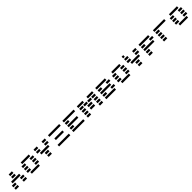

<svg xmlns="http://www.w3.org/2000/svg" viewBox="1259 -4552 8274 8274"><g transform="rotate(-45 5395.5 -415.0)"><path d="M341.8 -585.9V-683.6H537.1V-585.9ZM341.8 -439.5V-537.1H537.1V-439.5ZM683.6 -390.6V-293H195.3V-390.6ZM97.7 -146.5V-244.1H293V-146.5ZM97.7 0V-97.7H293V0ZM585.9 -146.5V-244.1H781.2V-146.5ZM585.9 0V-97.7H781.2V0Z M1074.2 0V-97.7H1562.5V0ZM1562.5 -683.6V-585.9H1074.2V-683.6ZM976.6 -439.5V-537.1H1171.9V-439.5ZM1464.8 -439.5V-537.1H1660.2V-439.5ZM976.6 -293V-390.6H1171.9V-293ZM1464.8 -293V-390.6H1660.2V-293ZM976.6 -146.5V-244.1H1171.9V-146.5ZM1464.8 -146.5V-244.1H1660.2V-146.5Z M1855.5 -585.9V-683.6H2050.8V-585.9ZM2343.8 -585.9V-683.6H2539.1V-585.9ZM1855.5 -439.5V-537.1H2050.8V-439.5ZM2343.8 -439.5V-537.1H2539.1V-439.5ZM1953.1 -293V-390.6H2441.4V-293ZM2099.6 -146.5V-244.1H2294.9V-146.5ZM2099.6 0V-97.7H2294.9V0Z M3418 -97.7V0H2734.4V-97.7ZM2734.4 -585.9V-683.6H3418V-585.9ZM2832 -293V-390.6H3320.3V-293Z M4296.9 -97.7V0H3613.3V-97.7ZM3613.3 -585.9V-683.6H4296.9V-585.9ZM3613.3 -439.5V-537.1H3808.6V-439.5ZM3613.3 -293V-390.6H4199.2V-293ZM3613.3 -146.5V-244.1H3808.6V-146.5Z M5224.6 0V-97.7H5419.9V0ZM5224.6 -146.5V-244.1H5419.9V-146.5ZM5224.6 -293V-390.6H5419.9V-293ZM5224.6 -439.5V-537.1H5419.9V-439.5ZM4492.2 0V-97.7H4687.5V0ZM4492.2 -146.5V-244.1H4687.5V-146.5ZM4834 -146.5V-244.1H5078.1V-146.5ZM4492.2 -293V-390.6H4687.5V-293ZM4834 -293V-390.6H5078.1V-293ZM4980.5 -439.5V-537.1H5175.8V-439.5ZM4736.3 -439.5V-537.1H4931.6V-439.5ZM4492.2 -439.5V-537.1H4687.5V-439.5ZM5419.9 -683.6V-585.9H5078.1V-683.6ZM4834 -683.6V-585.9H4492.2V-683.6Z M5615.2 0V-97.7H6201.2V0ZM6201.2 -683.6V-585.9H5615.2V-683.6ZM5615.2 -439.5V-537.1H5810.5V-439.5ZM6103.5 -439.5V-537.1H6298.8V-439.5ZM5615.2 -293V-390.6H6201.2V-293ZM5615.2 -146.5V-244.1H5810.5V-146.5ZM6103.5 -146.5V-244.1H6298.8V-146.5Z M6591.8 0V-97.7H7080.1V0ZM7080.1 -683.6V-585.9H6591.8V-683.6ZM6494.1 -439.5V-537.1H6689.5V-439.5ZM6982.4 -439.5V-537.1H7177.7V-439.5ZM6494.1 -293V-390.6H6689.5V-293ZM6982.4 -293V-390.6H7177.7V-293ZM6494.1 -146.5V-244.1H6689.5V-146.5ZM6982.4 -146.5V-244.1H7177.7V-146.5Z M7373 -585.9V-683.6H7568.4V-585.9ZM7861.3 -585.9V-683.6H8056.6V-585.9ZM7373 -439.5V-537.1H7568.4V-439.5ZM7861.3 -439.5V-537.1H8056.6V-439.5ZM7470.7 -293V-390.6H7959V-293ZM7617.2 -146.5V-244.1H7812.5V-146.5ZM7617.2 0V-97.7H7812.5V0ZM7470.7 -732.4H7373V-830.1H7470.7Z M8252 0V-97.7H8447.3V0ZM8837.9 -683.6V-585.9H8252V-683.6ZM8252 -439.5V-537.1H8447.3V-439.5ZM8740.2 -439.5V-537.1H8935.5V-439.5ZM8252 -293V-390.6H8837.9V-293ZM8252 -146.5V-244.1H8447.3V-146.5Z M9130.9 0V-97.7H9326.2V0ZM9130.9 -585.9V-683.6H9814.5V-585.9ZM9130.9 -439.5V-537.1H9326.2V-439.5ZM9130.9 -293V-390.6H9326.2V-293ZM9130.9 -146.5V-244.1H9326.2V-146.5Z M10107.4 0V-97.7H10595.7V0ZM10595.7 -683.6V-585.9H10107.4V-683.6ZM10009.8 -439.5V-537.1H10205.1V-439.5ZM10498 -439.5V-537.1H10693.4V-439.5ZM10009.8 -293V-390.6H10205.1V-293ZM10498 -293V-390.6H10693.4V-293ZM10009.8 -146.5V-244.1H10205.1V-146.5ZM10498 -146.5V-244.1H10693.4V-146.5Z"/></g></svg>

Font: Trigram
Style: Regular
Weight: 400
Designer: GGBotNet
Foundry: GGBotNet
Version: 1.05